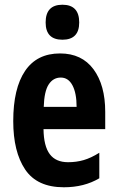

<svg xmlns="http://www.w3.org/2000/svg" viewBox="-20 -782 497 812"><path d="M234 -556Q326 -556 375.5 -489Q425 -422 425 -309V-236H164Q165 -164 190.5 -130Q216 -96 268 -96Q303 -96 334 -105Q365 -114 400 -136V-28Q336 10 250 10Q137 10 86.5 -65Q36 -140 36 -270Q36 -408 86 -482Q136 -556 234 -556ZM237 -454Q205 -454 186 -425Q167 -396 165 -330H304Q304 -388 286.5 -421Q269 -454 237 -454ZM244 -762Q315 -762 315 -687Q315 -614 244 -614Q173 -614 173 -687Q173 -762 244 -762Z"/></svg>

Font: Noto Sans Myanmar ExtraCondensed
Style: Bold
Weight: 700
Width: 2
Designer: Monotype Design Team
Foundry: Monotype Imaging Inc.
Version: Version 2.107; ttfautohint (v1.8.4.7-5d5b)